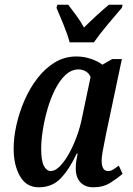

<svg xmlns="http://www.w3.org/2000/svg" viewBox="-20 -786 565 816"><path d="M145 10Q92 10 65 -37Q38 -84 38 -154Q38 -202 50 -255.5Q62 -309 84.5 -360.5Q107 -412 139.5 -454Q172 -496 213.5 -521Q255 -546 305 -546Q337 -546 367.5 -535.5Q398 -525 415 -511L457 -535H498L431 -218Q429 -207 424.5 -185Q420 -163 416 -140.5Q412 -118 412 -104Q412 -59 439 -59Q451 -59 461 -65.5Q471 -72 485 -82L501 -47Q480 -29 449.5 -9.5Q419 10 376 10Q342 10 322 -11Q302 -32 302 -70Q302 -89 304.5 -103.5Q307 -118 310 -133H306Q275 -67 238.5 -28.5Q202 10 145 10ZM196 -59Q214 -59 234 -79Q254 -99 272.5 -132Q291 -165 306 -205.5Q321 -246 329 -288L365 -459Q358 -475 344 -483Q330 -491 314 -491Q284 -491 259 -468Q234 -445 214.5 -406.5Q195 -368 182 -323Q169 -278 162 -233.5Q155 -189 155 -154Q155 -103 166.5 -81Q178 -59 196 -59ZM276 -606Q267 -640 249.5 -682.5Q232 -725 220 -753L224 -766H270Q284 -748 304 -720.5Q324 -693 337 -669Q361 -693 391.5 -721Q422 -749 443 -766H501L498 -753Q474 -725 439 -683.5Q404 -642 379 -606Z"/></svg>

Font: Noto Serif ExtraCondensed SemiBold
Style: Italic
Weight: 600
Width: 2
Italic angle: -12°
Designer: Monotype Design Team
Foundry: Monotype Imaging Inc.
Version: Version 2.013